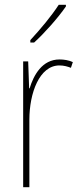

<svg xmlns="http://www.w3.org/2000/svg" viewBox="-20 -784 336 804"><path d="M256 -757V-764H226C194 -715 152 -665 107 -616V-606H123C166 -645 223 -709 256 -757ZM229 -535C157 -535 121 -470 104 -414H102L98 -527H77V0H103V-283C103 -394 145 -510 229 -510C248 -510 264 -505 277 -500L285 -524C268 -532 248 -535 229 -535Z"/></svg>

Font: Noto Sans Malayalam Condensed Thin
Style: Regular
Weight: 100
Width: 3
Designer: Jelle Bosma - Monotype Design Team
Foundry: Monotype Imaging Inc.
Version: Version 2.104